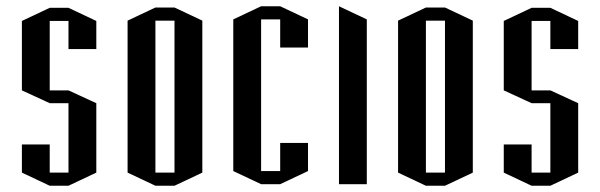

<svg xmlns="http://www.w3.org/2000/svg" viewBox="-20 -552 1919 614"><path d="M50 -90H139V0H199V-222H139L50 -263V-485L139 -527H199L288 -485V-395H199V-485H139V-263H199L288 -222V0L199 42H139L50 0Z M538 -528 627 -486V0L538 42H477L388 0V-486L477 -528ZM538 0V-486H477V0Z M876 -532 965 -490V-400H876V-490H815V-5H876V-95H965V-5L876 37H815L726 -5V-490L815 -532Z M1064 -532 1153 -490V37H1064Z M1403 -528 1492 -486V0L1403 42H1342L1253 0V-486L1342 -528ZM1403 0V-486H1342V0Z M1591 -90H1680V0H1740V-222H1680L1591 -263V-485L1680 -527H1740L1829 -485V-395H1740V-485H1680V-263H1740L1829 -222V0L1740 42H1680L1591 0Z"/></svg>

Font: Frankia
Style: Regular
Weight: 400
Version: Version 001.000